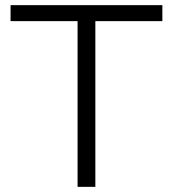

<svg xmlns="http://www.w3.org/2000/svg" viewBox="-20 -725 671 745"><path d="M281 0V-643H21V-705H610V-643H350V0Z"/></svg>

Font: Nunito Sans 8pt Light
Style: Regular
Weight: 300
Version: Version 3.101;gftools[0.9.27]